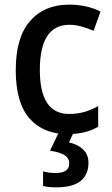

<svg xmlns="http://www.w3.org/2000/svg" viewBox="-20 -662 483 829"><path d="M272 -83Q167 -83 107.5 -150.5Q48 -218 48 -359Q48 -501 110 -571.5Q172 -642 278 -642Q320 -642 355 -633.5Q390 -625 414 -612L384 -529Q359 -540 332 -547.5Q305 -555 280 -555Q152 -555 152 -360Q152 -170 278 -170Q315 -170 345.5 -179Q376 -188 404 -204V-115Q351 -83 272 -83ZM362 41Q362 92 328 119.5Q294 147 222 147Q188 147 166 141V78Q191 85 220 85Q279 85 279 44Q279 20 257 7Q235 -6 196 -11L235 -93H299L278 -47Q315 -39 338.5 -17Q362 5 362 41Z"/></svg>

Font: Noto Sans Telugu UI SemiCondensed Medium
Style: Regular
Weight: 500
Width: 4
Designer: Jelle Bosma - Monotype Design Team
Foundry: Monotype Imaging Inc.
Version: Version 2.005; ttfautohint (v1.8.4.7-5d5b)